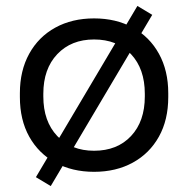

<svg xmlns="http://www.w3.org/2000/svg" viewBox="-20 -565 634 647"><path d="M47 -238V-251Q47 -327 78.5 -384Q110 -441 166.5 -472Q223 -503 297 -503Q371 -503 427.5 -472Q484 -441 515.5 -384Q547 -327 547 -251V-238Q547 -161 515.5 -104.5Q484 -48 427.5 -17Q371 14 297 14Q223 14 166.5 -17Q110 -48 78.5 -104.5Q47 -161 47 -238ZM468 -240V-249Q468 -333 421.5 -382.5Q375 -432 297 -432Q220 -432 173 -382.5Q126 -333 126 -249V-240Q126 -156 173 -106.5Q220 -57 297 -57Q375 -57 421.5 -106.5Q468 -156 468 -240ZM151 62 101 32 443 -545 493 -515Z"/></svg>

Font: Space Grotesk Frontify
Style: Regular
Weight: 400
Designer: Florian Karsten
Version: Version 2.000